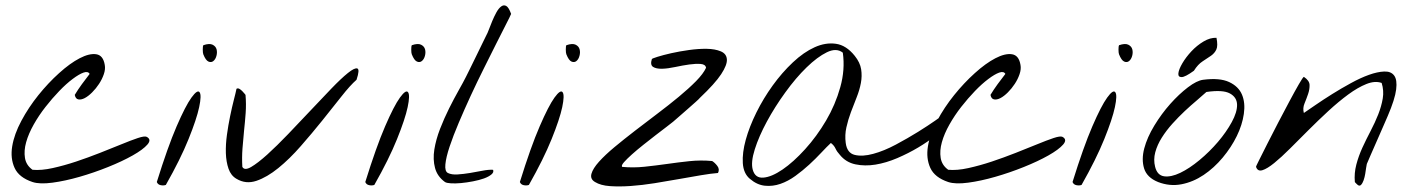

<svg xmlns="http://www.w3.org/2000/svg" viewBox="-20 -680 5184 706"><path d="M99.6 -10.7Q49.8 -27.3 33.7 -62.5Q17.6 -97.7 24.9 -142.1Q32.2 -186.5 58.6 -235.8Q85 -285.2 121.1 -330.1Q157.2 -375 197.3 -411.1Q237.3 -447.3 272.9 -465.8Q308.6 -484.4 334 -480.5Q359.4 -476.6 365.2 -441.4Q368.2 -425.8 361.8 -407.2Q355.5 -388.7 344.2 -371.6Q333 -354.5 318.8 -340.3Q304.7 -326.2 291.5 -319.3Q278.3 -312.5 268.1 -314.5Q257.8 -316.4 254.9 -331.1Q266.6 -350.6 281.2 -370.6Q295.9 -390.6 309.6 -408.2Q303.7 -418.9 287.1 -413.1Q270.5 -407.2 247.1 -389.6Q223.6 -372.1 197.8 -345.2Q171.9 -318.4 147.5 -287.1Q123 -255.9 104 -222.2Q85 -188.5 76.2 -157.2Q67.4 -126 71.8 -99.1Q76.2 -72.3 99.6 -55.7Q131.8 -52.7 173.8 -62Q215.8 -71.3 259.8 -85.9Q303.7 -100.6 347.2 -117.7Q390.6 -134.8 426.3 -149.4Q461.9 -164.1 486.8 -172.4Q511.7 -180.7 519.5 -176.8Q538.1 -167 522 -148.4Q505.9 -129.9 467.8 -108.4Q429.7 -86.9 377.4 -65.9Q325.2 -44.9 272.5 -29.8Q219.7 -14.6 172.9 -8.3Q126 -2 99.6 -10.7Z M556.6 -10.7Q596.7 -139.6 629.4 -215.3Q662.1 -291 684.1 -321.3Q706.1 -351.6 713.9 -340.8Q721.7 -330.1 712.4 -286.1Q703.1 -242.2 673.3 -168.5Q643.6 -94.7 589.8 0Q582 2.9 571.3 1Q560.5 -1 556.6 -10.7ZM727.5 -480.5Q725.6 -485.4 725.6 -498Q725.6 -510.7 727.5 -513.7Q750 -521.5 761.7 -515.6Q773.4 -509.8 776.4 -498.5Q779.3 -487.3 775.9 -474.6Q772.5 -461.9 764.6 -455.6Q756.8 -449.2 746.6 -453.6Q736.3 -458 727.5 -480.5Z M849.6 -22.5Q829.1 -34.2 820.3 -59.6Q811.5 -85 810.5 -117.2Q809.6 -149.4 814.5 -184.6Q819.3 -219.7 826.2 -252.9Q833 -286.1 839.8 -312.5Q846.7 -338.9 849.6 -353.5Q854.5 -356.4 859.9 -353.5Q865.2 -350.6 870.6 -345.2Q876 -339.8 879.4 -335.4Q882.8 -331.1 882.8 -331.1Q885.7 -296.9 883.3 -264.2Q880.9 -231.4 877.4 -199.2Q874 -167 871.6 -133.8Q869.1 -100.6 871.1 -66.4Q878.9 -51.8 903.3 -65.9Q927.7 -80.1 962.9 -111.8Q998 -143.6 1039.6 -187Q1081.1 -230.5 1121.6 -273.4Q1162.1 -316.4 1198.2 -354Q1234.4 -391.6 1259.3 -411.6Q1284.2 -431.6 1293.9 -428.2Q1303.7 -424.8 1291 -386.7Q1267.6 -366.2 1235.4 -325.2Q1203.1 -284.2 1165 -236.8Q1127 -189.5 1085.9 -142.6Q1044.9 -95.7 1003.4 -62Q961.9 -28.3 922.9 -15.1Q883.8 -2 849.6 -22.5Z M1323.2 -10.7Q1363.3 -139.6 1396 -215.3Q1428.7 -291 1450.7 -321.3Q1472.7 -351.6 1480.5 -340.8Q1488.3 -330.1 1479 -286.1Q1469.7 -242.2 1439.9 -168.5Q1410.2 -94.7 1356.4 0Q1348.6 2.9 1337.9 1Q1327.1 -1 1323.2 -10.7ZM1494.1 -480.5Q1492.2 -485.4 1492.2 -498Q1492.2 -510.7 1494.1 -513.7Q1516.6 -521.5 1528.3 -515.6Q1540 -509.8 1543 -498.5Q1545.9 -487.3 1542.5 -474.6Q1539.1 -461.9 1531.2 -455.6Q1523.4 -449.2 1513.2 -453.6Q1502.9 -458 1494.1 -480.5Z M1616.2 -10.7Q1587.9 -31.2 1579.6 -62.5Q1571.3 -93.8 1577.1 -130.4Q1583 -167 1598.1 -206.1Q1613.3 -245.1 1631.3 -281.2Q1649.4 -317.4 1666.5 -347.7Q1683.6 -377.9 1693.4 -397.5Q1696.3 -403.3 1707.5 -425.8Q1718.8 -448.2 1731.4 -474.6Q1744.1 -501 1755.4 -523.9Q1766.6 -546.9 1769.5 -552.7Q1772.5 -557.6 1777.8 -571.8Q1783.2 -585.9 1790 -602.5Q1796.9 -619.1 1805.2 -634.3Q1813.5 -649.4 1822.8 -656.2Q1832 -663.1 1841.3 -658.2Q1850.6 -653.3 1859.4 -628.9Q1855.5 -619.1 1840.3 -589.8Q1825.2 -560.5 1804.7 -519.5Q1784.2 -478.5 1759.3 -428.7Q1734.4 -378.9 1710.9 -328.1Q1687.5 -277.3 1667 -229Q1646.5 -180.7 1633.3 -141.1Q1620.1 -101.6 1617.7 -75.7Q1615.2 -49.8 1627 -43.9Q1640.6 -37.1 1662.6 -38.6Q1684.6 -40 1708 -43.9Q1731.4 -47.9 1753.9 -52.2Q1776.4 -56.6 1793 -55.7Q1796.9 -46.9 1787.1 -38.6Q1777.3 -30.3 1759.8 -23.9Q1742.2 -17.6 1719.2 -13.2Q1696.3 -8.8 1675.3 -6.8Q1654.3 -4.9 1638.2 -5.9Q1622.1 -6.8 1616.2 -10.7Z M1891.6 -10.7Q1931.6 -139.6 1964.4 -215.3Q1997.1 -291 2019 -321.3Q2041 -351.6 2048.8 -340.8Q2056.6 -330.1 2047.4 -286.1Q2038.1 -242.2 2008.3 -168.5Q1978.5 -94.7 1924.8 0Q1917 2.9 1906.2 1Q1895.5 -1 1891.6 -10.7ZM2062.5 -480.5Q2060.5 -485.4 2060.5 -498Q2060.5 -510.7 2062.5 -513.7Q2085 -521.5 2096.7 -515.6Q2108.4 -509.8 2111.3 -498.5Q2114.3 -487.3 2110.8 -474.6Q2107.4 -461.9 2099.6 -455.6Q2091.8 -449.2 2081.5 -453.6Q2071.3 -458 2062.5 -480.5Z M2168 -10.7Q2149.4 -21.5 2154.8 -41Q2160.2 -60.5 2182.6 -85.4Q2205.1 -110.4 2239.7 -139.2Q2274.4 -168 2314.9 -199.2Q2355.5 -230.5 2397.5 -262.2Q2439.5 -293.9 2476.1 -324.2Q2512.7 -354.5 2539.6 -381.8Q2566.4 -409.2 2576.2 -430.7Q2574.2 -443.4 2556.6 -444.8Q2539.1 -446.3 2514.6 -442.9Q2490.2 -439.5 2462.9 -433.6Q2435.5 -427.7 2414.1 -427.2Q2392.6 -426.8 2381.3 -434.1Q2370.1 -441.4 2377 -462.9Q2377.9 -464.8 2397.9 -471.2Q2418 -477.5 2448.2 -484.4Q2478.5 -491.2 2513.7 -496.1Q2548.8 -501 2579.1 -500.5Q2609.4 -500 2630.4 -491.2Q2651.4 -482.4 2652.8 -461.9Q2654.3 -441.4 2631.8 -407.2Q2609.4 -373 2553.7 -320.3Q2550.8 -316.4 2537.6 -304.7Q2524.4 -293 2508.3 -278.8Q2492.2 -264.6 2477.1 -251.5Q2461.9 -238.3 2455.1 -232.4Q2448.2 -226.6 2430.7 -213.4Q2413.1 -200.2 2391.1 -183.1Q2369.1 -166 2345.7 -147.5Q2322.3 -128.9 2303.7 -112.3Q2285.2 -95.7 2274.4 -83.5Q2263.7 -71.3 2267.6 -66.4Q2308.6 -62.5 2350.1 -66.9Q2391.6 -71.3 2432.6 -77.1Q2473.6 -83 2515.1 -87.4Q2556.6 -91.8 2598.6 -87.9Q2608.4 -82 2617.7 -69.8Q2627 -57.6 2620.1 -43.9Q2594.7 -42 2557.1 -35.6Q2519.5 -29.3 2476.1 -21.5Q2432.6 -13.7 2386.7 -6.3Q2340.8 1 2299.3 3.9Q2257.8 6.8 2223.1 4.4Q2188.5 2 2168 -10.7Z M2737.3 -22.5Q2713.9 -42 2711.4 -80.1Q2709 -118.2 2722.2 -166Q2735.4 -213.9 2761.2 -266.1Q2787.1 -318.4 2821.3 -365.7Q2855.5 -413.1 2895.5 -450.7Q2935.5 -488.3 2975.6 -506.3Q3015.6 -524.4 3053.7 -519Q3091.8 -513.7 3123 -474.6Q3142.6 -450.2 3146.5 -425.3Q3150.4 -400.4 3145.5 -374.5Q3140.6 -348.6 3129.9 -321.8Q3119.1 -294.9 3108.9 -267.6Q3098.6 -240.2 3092.3 -211.9Q3085.9 -183.6 3089.8 -154.3Q3094.7 -117.2 3123 -110.4Q3151.4 -103.5 3190.9 -114.3Q3230.5 -125 3274.4 -148.4Q3318.4 -171.9 3356 -195.3Q3393.6 -218.8 3418.5 -236.3Q3443.4 -253.9 3443.4 -253.9Q3470.7 -259.8 3474.1 -250.5Q3477.5 -241.2 3463.4 -223.1Q3449.2 -205.1 3420.9 -182.1Q3392.6 -159.2 3356.4 -137.7Q3320.3 -116.2 3279.3 -98.6Q3238.3 -81.1 3199.2 -74.7Q3160.2 -68.4 3125.5 -75.7Q3090.8 -83 3068.4 -110.4Q3057.6 -122.1 3052.2 -133.8Q3046.9 -145.5 3035.2 -154.3Q3020.5 -140.6 3000 -118.7Q2979.5 -96.7 2955.6 -74.7Q2931.6 -52.7 2904.8 -33.2Q2877.9 -13.7 2849.6 -3.9Q2821.3 5.9 2792.5 2.9Q2763.7 0 2737.3 -22.5ZM2748 -55.7Q2756.8 -24.4 2787.1 -26.9Q2817.4 -29.3 2857.4 -56.6Q2897.5 -84 2940.4 -131.3Q2983.4 -178.7 3017.6 -236.8Q3051.8 -294.9 3069.8 -359.4Q3087.9 -423.8 3079.1 -486.3Q3055.7 -504.9 3020.5 -487.8Q2985.4 -470.7 2945.8 -432.1Q2906.2 -393.6 2867.7 -340.3Q2829.1 -287.1 2799.8 -232.9Q2770.5 -178.7 2755.4 -130.9Q2740.2 -83 2748 -55.7Z M3466.8 -10.7Q3417 -27.3 3400.9 -62.5Q3384.8 -97.7 3392.1 -142.1Q3399.4 -186.5 3425.8 -235.8Q3452.1 -285.2 3488.3 -330.1Q3524.4 -375 3564.5 -411.1Q3604.5 -447.3 3640.1 -465.8Q3675.8 -484.4 3701.2 -480.5Q3726.6 -476.6 3732.4 -441.4Q3735.4 -425.8 3729 -407.2Q3722.7 -388.7 3711.4 -371.6Q3700.2 -354.5 3686 -340.3Q3671.9 -326.2 3658.7 -319.3Q3645.5 -312.5 3635.3 -314.5Q3625 -316.4 3622.1 -331.1Q3633.8 -350.6 3648.4 -370.6Q3663.1 -390.6 3676.8 -408.2Q3670.9 -418.9 3654.3 -413.1Q3637.7 -407.2 3614.3 -389.6Q3590.8 -372.1 3564.9 -345.2Q3539.1 -318.4 3514.6 -287.1Q3490.2 -255.9 3471.2 -222.2Q3452.1 -188.5 3443.4 -157.2Q3434.6 -126 3439 -99.1Q3443.4 -72.3 3466.8 -55.7Q3499 -52.7 3541 -62Q3583 -71.3 3627 -85.9Q3670.9 -100.6 3714.4 -117.7Q3757.8 -134.8 3793.5 -149.4Q3829.1 -164.1 3854 -172.4Q3878.9 -180.7 3886.7 -176.8Q3905.3 -167 3889.2 -148.4Q3873 -129.9 3835 -108.4Q3796.9 -86.9 3744.6 -65.9Q3692.4 -44.9 3639.6 -29.8Q3586.9 -14.6 3540 -8.3Q3493.2 -2 3466.8 -10.7Z M3923.8 -10.7Q3963.9 -139.6 3996.6 -215.3Q4029.3 -291 4051.3 -321.3Q4073.2 -351.6 4081.1 -340.8Q4088.9 -330.1 4079.6 -286.1Q4070.3 -242.2 4040.5 -168.5Q4010.7 -94.7 3957 0Q3949.2 2.9 3938.5 1Q3927.7 -1 3923.8 -10.7ZM4094.7 -480.5Q4092.8 -485.4 4092.8 -498Q4092.8 -510.7 4094.7 -513.7Q4117.2 -521.5 4128.9 -515.6Q4140.6 -509.8 4143.6 -498.5Q4146.5 -487.3 4143.1 -474.6Q4139.6 -461.9 4131.8 -455.6Q4124 -449.2 4113.8 -453.6Q4103.5 -458 4094.7 -480.5Z M4238.3 -10.7Q4197.3 -27.3 4187 -60.5Q4176.8 -93.8 4187.5 -134.3Q4198.2 -174.8 4224.6 -218.3Q4251 -261.7 4283.2 -297.9Q4315.4 -334 4348.1 -358.9Q4380.9 -383.8 4404.3 -386.7Q4464.8 -394.5 4499.5 -378.4Q4534.2 -362.3 4546.9 -332Q4559.6 -301.8 4553.7 -261.2Q4547.9 -220.7 4527.8 -179.7Q4507.8 -138.7 4476.1 -100.6Q4444.3 -62.5 4405.8 -36.6Q4367.2 -10.7 4324.2 -2.4Q4281.2 5.9 4238.3 -10.7ZM4227.5 -66.4Q4235.4 -35.2 4260.7 -31.7Q4286.1 -28.3 4319.8 -44.4Q4353.5 -60.5 4390.6 -91.3Q4427.7 -122.1 4458.5 -158.2Q4489.3 -194.3 4509.3 -231Q4529.3 -267.6 4528.8 -294.9Q4528.3 -322.3 4502.4 -336.4Q4476.6 -350.6 4416 -341.8Q4402.3 -329.1 4380.9 -311Q4359.4 -293 4336.4 -271.5Q4313.5 -250 4291 -225.1Q4268.6 -200.2 4252 -173.8Q4235.4 -147.5 4228 -120.1Q4220.7 -92.8 4227.5 -66.4ZM4370.1 -419.9Q4337.9 -396.5 4324.7 -396.5Q4311.5 -396.5 4313 -410.6Q4314.5 -424.8 4327.6 -447.3Q4340.8 -469.7 4360.8 -491.2Q4380.9 -512.7 4405.3 -527.3Q4429.7 -542 4453.1 -541Q4459 -511.7 4452.6 -498Q4446.3 -484.4 4433.1 -475.1Q4419.9 -465.8 4402.3 -454.6Q4384.8 -443.4 4370.1 -419.9Z M4961.9 -10.7Q4959 -43 4967.3 -74.7Q4975.6 -106.4 4989.7 -137.2Q5003.9 -168 5020 -198.7Q5036.1 -229.5 5047.9 -259.3Q5059.6 -289.1 5064.5 -317.9Q5069.3 -346.7 5060.5 -375Q5036.1 -383.8 5004.4 -371.1Q4972.7 -358.4 4937.5 -332.5Q4902.3 -306.6 4864.7 -272Q4827.1 -237.3 4791.5 -201.7Q4755.9 -166 4723.6 -133.8Q4691.4 -101.6 4665.5 -80.6Q4639.6 -59.6 4622.1 -54.2Q4604.5 -48.8 4598.6 -66.4Q4597.7 -67.4 4609.9 -91.3Q4622.1 -115.2 4640.1 -151.4Q4658.2 -187.5 4680.2 -229.5Q4702.1 -271.5 4721.7 -308.1Q4741.2 -344.7 4755.9 -370.1Q4770.5 -395.5 4774.4 -397.5Q4794.9 -383.8 4795.4 -367.7Q4795.9 -351.6 4790 -334.5Q4784.2 -317.4 4776.9 -299.8Q4769.5 -282.2 4774.4 -264.6Q4790 -275.4 4817.9 -294.4Q4845.7 -313.5 4878.4 -334Q4911.1 -354.5 4946.8 -374Q4982.4 -393.6 5013.7 -404.8Q5044.9 -416 5069.8 -417Q5094.7 -418 5106.4 -402.3Q5118.2 -386.7 5113.8 -351.1Q5109.4 -315.4 5083 -253.9Q5080.1 -247.1 5068.8 -221.2Q5057.6 -195.3 5044.4 -165.5Q5031.2 -135.7 5020 -109.9Q5008.8 -84 5005.9 -77.1Q5004.9 -73.2 5003.4 -63Q5002 -52.7 5000 -40.5Q4998 -28.3 4994.1 -17.1Q4990.2 -5.9 4984.4 0Q4978.5 5.9 4970.7 -1.5Q4962.9 -8.8 4961.9 -10.7Z"/></svg>

Font: Nothing You Could Do
Style: Regular
Weight: 400
Version: Version 1.005